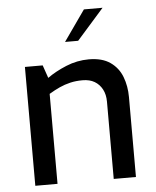

<svg xmlns="http://www.w3.org/2000/svg" viewBox="-54 -815 698 861"><g transform="rotate(-5 295.0 -384.5)"><path d="M70 0V-535H150L170 -477Q206 -503 255.5 -523.5Q305 -544 358 -544Q418 -544 454.5 -518.5Q491 -493 507 -451Q523 -409 523 -360V0H423V-348Q423 -380 410.5 -403.5Q398 -427 376 -440Q354 -453 322 -453Q292 -453 266.5 -447Q241 -441 218 -430.5Q195 -420 170 -405V0ZM259 -631 356 -769H440L318 -631Z"/></g></svg>

Font: Exo Thin Medium
Style: Regular
Weight: 500
Version: Version 2.000